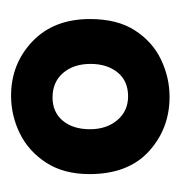

<svg xmlns="http://www.w3.org/2000/svg" viewBox="-10 -696 319 338"><g transform="rotate(90 149.0 -526.5)"><path d="M148 -387Q92 -387 52.5 -424.5Q13 -462 13 -526Q13 -574 33 -605Q53 -636 84.5 -651Q116 -666 150 -666Q206 -666 246 -629.5Q286 -593 286 -525Q286 -480 266 -449Q246 -418 214.5 -402.5Q183 -387 148 -387ZM151 -460Q177 -460 192 -478Q207 -496 207 -526Q207 -555 191 -574Q175 -593 149 -593Q122 -593 107 -574.5Q92 -556 92 -527Q92 -497 108 -478.5Q124 -460 151 -460Z"/></g></svg>

Font: Bricolage Grotesque 96pt Condensed Medium
Style: Regular
Weight: 500
Width: 3
Designer: Mathieu Triay
Foundry: Atelier Triay
Version: Version 1.001; ttfautohint (v1.8.4.7-5d5b);gftools[0.9.33.de